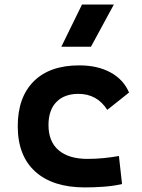

<svg xmlns="http://www.w3.org/2000/svg" viewBox="-20 -815 626 845"><path d="M353.5 9.8Q212.4 9.8 135.3 -59.8Q58.1 -129.4 58.1 -259.8Q58.1 -386.7 128.4 -457Q198.7 -527.3 329.1 -527.3Q409.2 -527.3 466.6 -496.1Q523.9 -464.8 547.9 -407.7L452.1 -331.5Q407.2 -401.9 325.2 -401.9Q263.2 -401.9 228.3 -366.2Q193.4 -330.6 193.4 -264.6Q193.4 -191.9 238 -153.8Q282.7 -115.7 365.2 -115.7Q400.4 -115.7 435.3 -119.1Q470.2 -122.6 503.4 -128.4L517.1 -4.9Q477.5 3.9 435.5 6.8Q393.6 9.8 353.5 9.8ZM250 -609.4 340.8 -794.9H481L380.4 -609.4Z"/></svg>

Font: Cascadia Mono PL
Style: Bold
Weight: 700
Monospace: yes
Designer: Aaron Bell
Foundry: Saja Typeworks
Version: Version 2404.023; ttfautohint (v1.8.4)